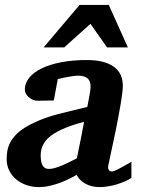

<svg xmlns="http://www.w3.org/2000/svg" viewBox="-20 -742 570 774"><path d="M318.8 -251Q231.4 -228 187.7 -196.5Q144 -165 144 -116.2Q144 -104.5 145.5 -94.5Q147 -84.5 150.6 -76.9Q154.3 -69.3 160.9 -65.2Q167.5 -61 178.2 -61Q189.5 -61 204.3 -65.7Q219.2 -70.3 234.9 -77.1Q250.5 -84 265.1 -91.3Q279.8 -98.6 290 -104Q290.5 -107.4 293 -119.4Q295.4 -131.3 298.8 -147.5Q302.2 -163.6 305.7 -181.4Q309.1 -199.2 312 -214.4Q314.9 -229.5 316.9 -239.7Q318.8 -250 318.8 -251ZM509.8 -24.9Q498.5 -17.6 483.9 -11Q469.2 -4.4 452.4 0.7Q435.5 5.9 417.5 9Q399.4 12.2 381.8 12.2Q363.3 12.2 348.1 8.1Q333 3.9 321.3 -3.2Q309.6 -10.3 301.5 -19Q293.5 -27.8 289.1 -37.1Q279.8 -31.7 263.7 -23.4Q247.6 -15.1 227.1 -7.1Q206.5 1 183.1 6.6Q159.7 12.2 136.2 12.2Q110.4 12.2 86.9 4.2Q63.5 -3.9 45.7 -18.6Q27.8 -33.2 17.3 -54.2Q6.8 -75.2 6.8 -101.1Q6.8 -117.2 9.5 -133.3Q12.2 -149.4 20.3 -165.5Q28.3 -181.6 42.7 -197.3Q57.1 -212.9 80.3 -227.5Q103.5 -242.2 136.5 -256.1Q169.4 -270 214.8 -282.2Q242.2 -289.6 272 -296.4Q301.8 -303.2 332 -311Q335.9 -335 340.6 -356.9Q345.2 -378.9 345.2 -396Q344.7 -405.3 342 -412.8Q339.4 -420.4 333.3 -425.8Q327.1 -431.2 317.4 -434.1Q307.6 -437 293 -437Q286.1 -437 274.4 -435.3Q262.7 -433.6 250.7 -431.4Q238.8 -429.2 228 -426.8Q217.3 -424.3 212.9 -422.9L196.8 -336.9L130.9 -335.9Q120.6 -335.9 111.6 -340.1Q102.5 -344.2 95.5 -350.6Q88.4 -356.9 84.2 -365Q80.1 -373 80.1 -380.9Q80.1 -406.7 97.9 -428.7Q115.7 -450.7 148.4 -466.6Q181.2 -482.4 227.3 -491.2Q273.4 -500 330.1 -500Q399.9 -500 437.5 -473.9Q475.1 -447.8 475.1 -396Q475.1 -384.3 472.7 -364.7Q470.2 -345.2 466.3 -321.5Q462.4 -297.9 457.3 -271.5Q452.1 -245.1 447.3 -219.7Q435.1 -159.7 419.9 -90.8Q418.9 -85.4 417.2 -78.4Q415.5 -71.3 416 -65.2Q416.5 -59.1 419.9 -54.9Q423.3 -50.8 432.1 -50.8Q438 -50.8 455.6 -59.6Q473.1 -68.4 509.8 -89.8ZM411.6 -550.8 344.7 -646 238.8 -550.8H155.8L300.8 -722.2H418.5L495.6 -550.8Z"/></svg>

Font: Charis SIL Phon
Style: Bold Italic
Weight: 700
Italic angle: -11°
Foundry: SIL International
Version: Version 5.000